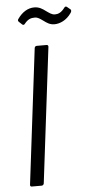

<svg xmlns="http://www.w3.org/2000/svg" viewBox="-60 -927 453 962"><g transform="rotate(-5 166.5 -446.5)"><path d="M244 -800C271 -800 305 -814 329 -849C335 -857 334 -864 331 -867L314 -881C309 -885 304 -884 300 -878C283 -855 267 -849 251 -849C234 -849 222 -860 207 -870C191 -882 175 -893 150 -893C120 -893 90 -877 66 -842C62 -837 63 -832 67 -828L83 -813C88 -809 93 -810 97 -816C114 -837 129 -842 148 -842C165 -842 175 -833 191 -822C206 -811 221 -800 244 -800ZM60 0H110C115 0 120 -4 121 -10L204 -690C205 -696 201 -700 196 -700H146C140 -700 136 -696 135 -690L52 -10C51 -4 54 0 60 0Z"/></g></svg>

Font: Barlow Semi Condensed
Style: Italic
Weight: 400
Width: 4
Italic angle: -7°
Designer: Jeremy Tribby
Foundry: Tribby Type
Version: Version 1.422;hotconv 1.0.109;makeotfexe 2.5.65596